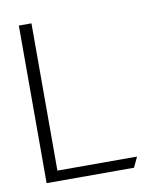

<svg xmlns="http://www.w3.org/2000/svg" viewBox="-68 -620 551 660"><g transform="rotate(-10 207.5 -290.0)"><path d="M42 -15H347L364 -51H86V-565H42Z"/></g></svg>

Font: Charger Sport
Style: HLNrw
Weight: 100
Designer: Jasper
Foundry: Cannot Into Space Fonts
Version: Version 1.1